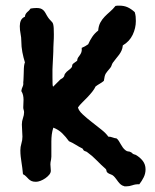

<svg xmlns="http://www.w3.org/2000/svg" viewBox="-20 -619 545 677"><path d="M493.2 -22Q493.2 -6.8 486.6 6.3Q480 19.5 471.2 30.8H469.2Q458 30.3 447 34.2Q436 38.1 424.8 38.1Q422.4 38.1 420.4 38.1Q418.5 38.1 417 37.1Q410.6 35.6 405.8 31.5Q400.9 27.3 397 22.2Q393.1 17.1 389.2 11.7Q385.3 6.3 380.9 2Q376.5 -2.4 369.9 -4.4Q363.3 -6.3 357.9 -11.2Q355.5 -14.2 355.2 -17.8Q355 -21.5 352.1 -23.9Q336.4 -37.6 320.8 -53.7Q305.2 -69.8 288.1 -82Q285.2 -84.5 281.5 -85.4Q277.8 -86.4 274.9 -88.9L271 -95.2Q258.8 -101.1 247.3 -108.4Q235.8 -115.7 223.1 -121.1Q212.4 -136.2 199.2 -149.2Q186 -162.1 168 -168.9Q164.1 -156.7 162.6 -144.8Q161.1 -132.8 161.1 -120.1V-66.9Q161.1 -62.5 160.2 -57.4Q159.2 -52.2 158.2 -46.9Q157.2 -39.6 158.2 -32Q159.2 -24.4 159.2 -17.1Q159.2 -9.8 153.6 -2.9Q147.9 3.9 139.9 9.5Q131.8 15.1 122.8 18.6Q113.8 22 106.9 22Q96.7 22 91.1 19.3Q85.4 16.6 81.3 12.7Q77.1 8.8 72.8 3.9Q68.4 -1 61 -4.9Q60.1 -16.6 58.6 -26.9Q57.1 -37.1 55.7 -47.1Q54.2 -57.1 53 -67.1Q51.8 -77.1 51.8 -88.9Q51.8 -101.1 55.4 -112.8Q59.1 -124.5 59.1 -137.2Q59.1 -147.5 58.1 -158.4Q57.1 -169.4 57.1 -180.2Q57.1 -191.9 61 -202.6Q64.9 -213.4 64.9 -223.1Q64.9 -227.5 63.5 -231.4Q62 -235.4 62 -240.2Q62 -247.1 62.5 -253.7Q63 -260.3 63 -267.1Q63 -275.4 61.3 -283.2Q59.6 -291 55.2 -297.9Q56.2 -306.2 59.6 -313Q63 -319.8 62 -328.1Q62.5 -330.6 62.7 -336.2Q63 -341.8 63.2 -348.4Q63.5 -355 63.7 -361.6Q64 -368.2 64 -373Q64 -375 64.2 -378.9Q64.5 -382.8 64.9 -386.7Q65.4 -390.6 66.2 -394Q66.9 -397.5 67.9 -398.9Q62.5 -416 58.8 -435.3Q55.2 -454.6 55.2 -473.1Q55.2 -486.8 52.5 -500Q49.8 -513.2 49.8 -526.9Q49.8 -538.1 53.7 -546.9Q57.6 -555.7 67.9 -560.1Q68.4 -565.9 70.6 -569.6Q72.8 -573.2 75.9 -576.2Q79.1 -579.1 82.3 -582Q85.4 -585 87.9 -588.9Q93.3 -589.8 98.4 -590.3Q103.5 -590.8 108.9 -590.8Q117.2 -590.8 122.6 -589.1Q127.9 -587.4 132.1 -583.7Q136.2 -580.1 139.2 -575Q142.1 -569.8 146 -563Q150.4 -555.7 153.8 -551.8Q157.2 -547.9 159.9 -545.2Q162.6 -542.5 164.6 -540Q166.5 -537.6 167.7 -532.7Q168.9 -527.8 169.4 -519.8Q169.9 -511.7 169.9 -498Q169.9 -491.7 169.7 -483.6Q169.4 -475.6 168.9 -467.5Q168.5 -459.5 168.2 -451.7Q168 -443.8 168 -438Q168 -435.1 167.5 -425.8Q167 -416.5 166.5 -406Q166 -395.5 165.5 -386.2Q165 -377 165 -374V-347.2Q165 -331.5 165.3 -324.5Q165.5 -317.4 166.5 -314.9Q167 -312.5 168 -314L190.9 -336.9Q193.4 -339.8 197.3 -341.6Q201.2 -343.3 204.1 -347.2Q206.5 -349.6 207 -353.3Q207.5 -356.9 210 -359.9Q214.4 -366.2 221.4 -371.1Q228.5 -376 232.9 -381.8Q234.4 -384.3 234.4 -387Q234.4 -389.6 235.8 -392.1Q237.3 -394.5 243.2 -398.4Q249 -402.3 252 -404.8Q252.4 -412.1 255.6 -416.5Q258.8 -420.9 262 -425.3Q265.1 -429.7 267.1 -435.3Q269 -440.9 268.1 -450.2Q273.9 -452.6 279.8 -455.8Q285.6 -459 291 -462.9Q296.9 -476.6 305.4 -489.3Q314 -502 326.2 -511.2Q327.6 -528.3 334 -539.8Q340.3 -551.3 349.1 -560.3Q357.9 -569.3 367.9 -577.9Q377.9 -586.4 387.2 -598.1Q391.1 -599.1 394 -599.1Q397 -599.1 400.9 -599.1Q417.5 -599.1 430.2 -593.3Q442.9 -587.4 455.1 -576.2Q457.5 -568.4 458.3 -560.8Q459 -553.2 459 -544.9Q459 -520 447.8 -496.3Q436.5 -472.7 413.1 -459Q412.1 -448.2 408.4 -440.4Q404.8 -432.6 399.9 -426Q395 -419.4 389.4 -412.8Q383.8 -406.2 377.9 -397.9Q375 -393.6 373.5 -388.4Q372.1 -383.3 368.2 -378.9Q362.3 -371.6 358.6 -367.4Q355 -363.3 352.8 -359.4Q350.6 -355.5 349.1 -349.9Q347.7 -344.2 346.2 -334Q339.4 -328.1 331.5 -323.7Q323.7 -319.3 316.9 -314Q313 -305.2 305.2 -295.4Q297.4 -285.6 288.3 -276.1Q279.3 -266.6 270 -257.6Q260.7 -248.5 254.9 -240.2Q257.3 -229 271.5 -215.8Q285.6 -202.6 303.2 -189Q320.8 -175.3 337.6 -161.9Q354.5 -148.4 361.8 -137.2Q369.6 -137.2 376.5 -134.5Q383.3 -131.8 391.1 -130.9Q396 -127 399.2 -121.6Q402.3 -116.2 405.8 -110.4Q409.2 -104.5 413.1 -98.9Q417 -93.3 422.9 -88.9Q427.7 -85 432.6 -85Q437.5 -85 441.9 -82Q444.3 -81.1 445.6 -79.3Q446.8 -77.6 449.2 -76.2Q451.7 -74.7 453.6 -74.5Q455.6 -74.2 458 -73.2Q473.1 -64.9 483.2 -52Q493.2 -39.1 493.2 -22Z"/></svg>

Font: Margarine
Style: Regular
Weight: 400
Designer: Astigmatic (AOETI)
Foundry: Astigmatic (AOETI)
Version: Version 1.000